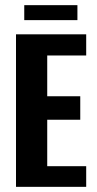

<svg xmlns="http://www.w3.org/2000/svg" viewBox="-20 -724 374 744"><path d="M42 0V-591H314V-509H163V-351H291V-260H163V-80H314V0ZM74 -646V-704H280V-646Z"/></svg>

Font: Alumni Sans Thin
Style: Bold
Weight: 700
Version: Version 1.018